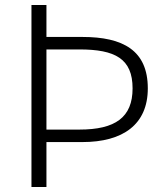

<svg xmlns="http://www.w3.org/2000/svg" viewBox="-20 -749 669 769"><path d="M106 0H166V-180H310C472 -180 572 -250 572 -395C572 -547 473 -601 310 -601H166V-729H106ZM166 -230V-551H298C441 -551 511 -514 511 -395C511 -279 442 -230 298 -230Z"/></svg>

Font: Noto Sans Japanese Light
Style: Regular
Weight: 300
Designer: Ryoko NISHIZUKA (kana & ideographs); Paul D. Hunt (Latin, Greek & Cyrillic); Wenlong ZHANG (bopomofo); Sandoll Communica
Foundry: Adobe Systems Incorporated
Version: Version 1.000;PS 1;hotconv 1.0.78;makeotf.lib2.5.61930